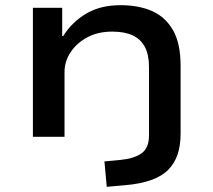

<svg xmlns="http://www.w3.org/2000/svg" viewBox="-20 -528 822 741"><path d="M392 193 383 95 446 89Q498 84 526.5 63.5Q555 43 555 -5V-270Q555 -317 539 -347Q523 -377 492 -391.5Q461 -406 413 -406Q358 -406 317 -384Q276 -362 252.5 -326.5Q229 -291 229 -250V0H107V-498H220V-389H224Q257 -442 312 -475Q367 -508 445 -508Q516 -508 567.5 -485Q619 -462 648 -411Q677 -360 677 -274V-11Q677 33 665.5 67.5Q654 102 629.5 127Q605 152 563 167Q521 182 460 187Z"/></svg>

Font: Nunito Sans 7pt Expanded SemiBold
Style: Regular
Weight: 600
Width: 7
Designer: Vernon Adams
Foundry: Vernon Adams
Version: Version 3.101;gftools[0.9.27]